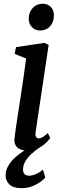

<svg xmlns="http://www.w3.org/2000/svg" viewBox="-20 -795 339 1026"><path d="M128.5 10Q105 10 88.2 2.8Q71.5 -4.5 63.2 -18.8Q55 -33 57.5 -54.5Q59.5 -75 64.5 -109.2Q69.5 -143.5 76.2 -187.5Q83 -231.5 90.8 -281Q98.5 -330.5 105.8 -382Q113 -433.5 119.5 -482.5L58.5 -507L65.5 -543L217 -566L240 -555L170.5 -91Q167.5 -73 172.2 -64.2Q177 -55.5 186 -55.5Q196 -55.5 207.2 -61.8Q218.5 -68 235.5 -84L248.5 -57.5Q243.5 -50 227.8 -34Q212 -18 187 -4Q162 10 128.5 10ZM194 -632Q168 -632 150.5 -650.2Q133 -668.5 133.5 -697Q134.5 -730.5 155.2 -752.8Q176 -775 208 -775Q235.5 -775 252 -757.2Q268.5 -739.5 268 -713Q268 -677.5 247.8 -654.8Q227.5 -632 194 -632ZM95 210.5Q49.5 210 29.8 190.2Q10 170.5 10 142.5Q10 117 22.2 94.5Q34.5 72 54.5 52.5Q74.5 33 99 16.8Q123.5 0.5 148 -12L171.5 -24.5L193 -8Q167.5 9.5 147 28.5Q126.5 47.5 115 68Q103.5 88.5 103 110Q103 127.5 111.5 135.8Q120 144 136 144Q152.5 144 172.2 135.2Q192 126.5 209.5 111.5L222 153.5Q205 174 171 192.2Q137 210.5 95 210.5Z"/></svg>

Font: Merriweather 20pt Medium
Style: Italic
Weight: 500
Italic angle: -7.8°
Version: Version 2.101